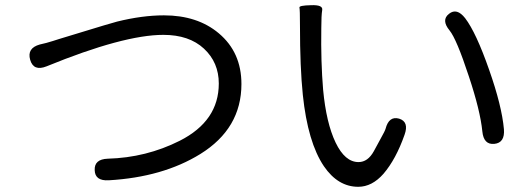

<svg xmlns="http://www.w3.org/2000/svg" viewBox="-20 -709 2040 738"><path d="M398 -16Q345 -13 344 -55Q342 -97 394 -99Q542 -103 671 -168Q821 -244 821 -388Q821 -469 764 -522Q707 -575 608 -575Q455 -575 159 -454Q109 -434 96 -479Q83 -524 133 -538L158 -544Q183 -551 207 -559L378 -611Q404 -619 430 -626Q527 -650 610 -650Q739 -650 821 -581Q908 -508 908 -386Q908 -215 750 -117Q606 -28 398 -16Z M1357 9Q1279 9 1225 -70Q1163 -162 1144 -344Q1133 -450 1133 -611Q1133 -672 1131 -680Q1129 -688 1175 -689Q1222 -691 1218.5 -670.5Q1215 -650 1215 -601Q1213 -471 1222 -364Q1234 -236 1270 -161Q1306 -86 1358 -86Q1394 -86 1417 -128Q1429 -151 1442 -174Q1460 -206 1462 -214Q1475 -264 1514 -253Q1553 -241 1535 -191Q1502 -97 1454 -41Q1410 9 1357 9ZM1880 -156Q1839 -152 1834 -204Q1826 -284 1782 -416Q1735 -559 1708 -592Q1675 -632 1706 -656Q1736 -680 1768 -639Q1810 -584 1860 -441Q1909 -302 1917 -212Q1921 -160 1880 -156Z"/></svg>

Font: Resource Han Rounded CN
Style: Regular
Weight: 400
Designer: Cyano Hao (round all glyphs); Ryoko NISHIZUKA  (kana, bopomofo & ideographs); Paul D. Hunt (Latin, Greek & Cyrillic); Sa
Foundry: Cyano Hao
Version: 0.990